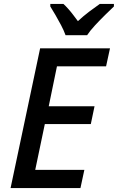

<svg xmlns="http://www.w3.org/2000/svg" viewBox="-20 -961 602 981"><path d="M34 0 185 -714H542L522 -622H271L229 -418H463L444 -327H209L160 -93H411L391 0ZM315 -781Q306 -806 292 -832.5Q278 -859 263.5 -884Q249 -909 237 -928V-941H304Q315 -931 328 -916.5Q341 -902 353.5 -885.5Q366 -869 378 -853Q406 -879 435 -901Q464 -923 490 -941H562V-928Q545 -912 518 -885.5Q491 -859 465.5 -831.5Q440 -804 425 -781Z"/></svg>

Font: Noto Sans Display Medium
Style: Italic
Weight: 500
Italic angle: -12°
Designer: Monotype Design Team
Foundry: Monotype Imaging Inc.
Version: Version 2.003